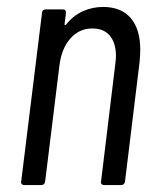

<svg xmlns="http://www.w3.org/2000/svg" viewBox="-20 -533 451 553"><path d="M384 -389Q384 -378 382 -354L340 -10Q338 0 329 0H279Q275 0 272.5 -3Q270 -6 271 -10L312 -348Q314 -364 314 -371Q314 -409 296.5 -430Q279 -451 246 -451Q208 -451 182.5 -422Q157 -393 151 -343L110 -10Q108 0 99 0H49Q45 0 42.5 -3Q40 -6 41 -10L101 -496Q101 -500 104 -503Q107 -506 112 -506H161Q170 -506 170 -496L166 -464Q165 -462 167 -461Q169 -460 171 -463Q191 -488 218.5 -500.5Q246 -513 277 -513Q329 -513 356.5 -481Q384 -449 384 -389Z"/></svg>

Font: Barlow Condensed
Style: Italic
Weight: 400
Width: 3
Italic angle: -7°
Designer: Jeremy Tribby
Foundry: Tribby Type
Version: Version 1.408